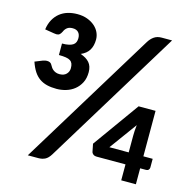

<svg xmlns="http://www.w3.org/2000/svg" viewBox="-107 -832 925 936"><g transform="rotate(15 356.0 -364.0)"><path d="M229 -35.5Q216 -14.5 201.2 -7.2Q186.5 0 167.5 0H114.5L531.5 -682.5Q543 -701.5 558.5 -712.2Q574 -723 596.5 -723H649ZM660 -141H707V-97Q707 -90.5 702.5 -85.5Q698 -80.5 690 -80.5H660V0H586V-80.5H441.5Q429.5 -80.5 422.8 -85.8Q416 -91 414.5 -99L407 -137L574.5 -370.5H660ZM170.5 -727.5Q199 -727.5 221 -719.2Q243 -711 258.5 -697.5Q274 -684 282 -666.8Q290 -649.5 290 -631Q290 -599.5 277 -577.8Q264 -556 235.5 -544Q265.5 -534 281 -516Q296.5 -498 296.5 -468Q296.5 -437 285 -414.8Q273.5 -392.5 255 -377.8Q236.5 -363 213 -356Q189.5 -349 165.5 -349Q138.5 -349 117 -354.2Q95.5 -359.5 78.8 -371.2Q62 -383 49.5 -402.2Q37 -421.5 27.5 -449.5L66 -465Q78 -469 86 -469Q105 -469 111.5 -455Q114.5 -449.5 118.5 -443.5Q122.5 -437.5 128.5 -432.8Q134.5 -428 142.5 -425Q150.5 -422 161 -422Q183.5 -422 195.5 -434.5Q207.5 -447 207.5 -464.5Q207.5 -478 204 -487Q200.5 -496 192.2 -501.5Q184 -507 169.8 -509.2Q155.5 -511.5 134.5 -511.5V-569.5Q155.5 -569.5 169.2 -572.8Q183 -576 190.8 -581.8Q198.5 -587.5 201.8 -596Q205 -604.5 205 -615Q205 -633.5 195.2 -644.2Q185.5 -655 166 -655Q148.5 -655 138.2 -647Q128 -639 122.5 -625.5Q117.5 -615.5 111.8 -610.8Q106 -606 96 -606Q90.5 -606 83 -607.5L37.5 -615Q41.5 -643.5 53.2 -664.8Q65 -686 82.5 -700Q100 -714 122.5 -720.8Q145 -727.5 170.5 -727.5ZM586 -225Q586 -236.5 586.8 -250.5Q587.5 -264.5 589.5 -279.5L488.5 -141H586Z"/></g></svg>

Font: Lato TR
Style: Bold
Weight: 700
Designer: Lukasz Dziedzic
Foundry: tyPoland Lukasz Dziedzic
Version: Version 1.104 2013